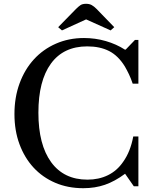

<svg xmlns="http://www.w3.org/2000/svg" viewBox="-20 -980 814 1010"><path d="M56 -380C56 -322 64.8 -269.2 82.5 -221.5C100.2 -173.8 124.8 -132.8 156.5 -98.5C188.2 -64.2 226.2 -37.5 270.5 -18.5C314.8 0.5 364 10 418 10C459.3 10 497.3 4 532 -8C566.7 -20 602 -39.3 638 -66L684 0H708V-262H681C671 -208.7 653.3 -164.3 628 -129C606.7 -97.7 580 -74.2 548 -58.5C516 -42.8 480 -35 440 -35C357.3 -35 293.7 -65.7 249 -127C204.3 -188.3 182 -275 182 -387C182 -499 204 -585.2 248 -645.5C292 -705.8 355.7 -736 439 -736C483.7 -736 522 -727.8 554 -711.5C586 -695.2 613.7 -668 637 -630C644.3 -617.3 651.5 -603.7 658.5 -589C665.5 -574.3 672 -558 678 -540H708V-770H690L641 -719H637C607 -738.3 573.5 -753.3 536.5 -764C499.5 -774.7 461.3 -780 422 -780C368.7 -780 319.5 -770.2 274.5 -750.5C229.5 -730.8 190.8 -703.3 158.5 -668C126.2 -632.7 101 -590.5 83 -541.5C65 -492.5 56 -438.7 56 -380ZM433 -960C420.3 -960 410.5 -957.7 403.5 -953C396.5 -948.3 388.7 -941.7 380 -933L286 -837L306 -820L433 -878L562 -820L581 -837L488 -933C478.7 -942.3 470 -949.2 462 -953.5C454 -957.8 444.3 -960 433 -960Z"/></svg>

Font: Libre Caslon Text
Style: Regular
Weight: 400
Designer: Pablo Impallari, Rodrigo Fuenzalida
Foundry: Pablo Impallari, Rodrigo Fuenzalida
Version: Version 1.000; ttfautohint (v0.93) -l 8 -r 50 -G 200 -x 14 -